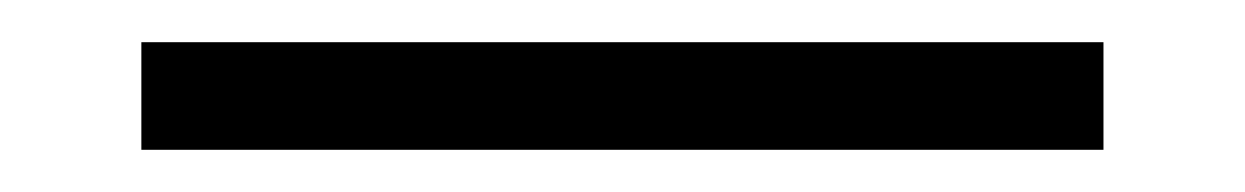

<svg xmlns="http://www.w3.org/2000/svg" viewBox="-20 -20 590 91"><path d="M47 51V0H503V51Z"/></svg>

Font: Encode Sans SC Condensed Thin Light
Style: Regular
Weight: 300
Version: Version 3.002